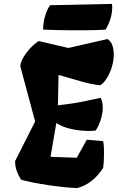

<svg xmlns="http://www.w3.org/2000/svg" viewBox="-20 -957 605 987"><path d="M376.5 9.8Q345.2 8.8 305.9 4.6Q266.6 0.5 225.8 -5.6Q185.1 -11.7 148.9 -19Q112.8 -26.4 88.4 -33.2Q74.2 -55.2 65.9 -78.9Q57.6 -102.5 57.6 -128.9L160.6 -332.5L84 -617.7Q86.9 -639.6 101.3 -663.8Q115.7 -688 136.5 -710Q157.2 -731.9 178.7 -746.1L331.5 -710.4L532.7 -756.3Q549.8 -745.6 557.4 -724.4Q564.9 -703.1 564.9 -677.2Q564.9 -647.5 555.9 -616.2Q546.9 -585 531.5 -558.8Q516.1 -532.7 496.1 -518.6Q454.6 -522.5 403.8 -536.6Q353 -550.8 280.8 -571.8L277.8 -415.5Q328.6 -421.4 364 -427.2Q399.4 -433.1 430.4 -439.9Q461.4 -446.8 497.6 -454.1Q503.4 -443.4 505.9 -429.9Q508.3 -416.5 508.3 -403.8Q508.3 -380.9 502 -356.2Q495.6 -331.5 486.8 -312.3Q478 -293 469.7 -285.2Q455.1 -283.7 440.9 -283.7Q395 -283.7 349.9 -293Q304.7 -302.2 269.5 -324.2L239.7 -150.9L374.5 -146L426.3 -238.8L510.3 -231.4Q513.2 -218.3 514.2 -194.3Q515.1 -170.4 514.2 -143.6Q513.2 -116.7 510.3 -94.2Q486.3 -55.7 452.1 -28.1Q418 -0.5 376.5 9.8ZM201.7 -804.7Q201.7 -839.4 211.2 -872.8Q220.7 -906.2 237.3 -930.2L555.7 -937Q559.6 -907.7 551 -872.3Q542.5 -836.9 522.5 -804.7Q505.4 -803.2 458.3 -802Q411.1 -800.8 344.7 -801.3Q278.3 -801.8 201.7 -804.7Z"/></svg>

Font: Fruktur
Style: Italic
Weight: 400
Italic angle: -8°
Designer: Viktoriya Grabowska, Eben Sorkin
Foundry: Viktoriya Grabowska
Version: Version 1.008; ttfautohint (v1.8.4.7-5d5b)